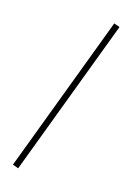

<svg xmlns="http://www.w3.org/2000/svg" viewBox="-174 -774 732 1060"><g transform="rotate(20 192.5 -244.5)"><path d="M79 222 45 213 304 -711 338 -702Z"/></g></svg>

Font: Ysabeau SC ExtraLight
Style: Regular
Weight: 250
Designer: Christian Thalmann (Catharsis Fonts)
Version: Version 2.001;gftools[0.9.30]; featfreeze: smcp